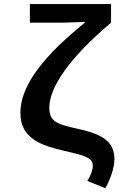

<svg xmlns="http://www.w3.org/2000/svg" viewBox="-20 -745 640 960"><path d="M226.6 -206.1Q226.6 -175.8 237.1 -158.2Q247.6 -140.6 271.7 -128.7Q295.9 -116.7 374.5 -99.6Q471.7 -78.6 512 -43.7Q552.2 -8.8 552.2 49.8Q552.2 82.5 537.8 125.5Q523.4 168.5 506.3 195.8L417 159.7Q443.8 114.7 443.8 84Q443.8 64.9 432.6 54Q421.4 43 395.3 33.7Q369.1 24.4 301.8 9.3Q211.4 -11.2 168.5 -34.9Q125.5 -58.6 103.8 -94Q82 -129.4 82 -181.2Q82 -228 99.9 -276.6Q117.7 -325.2 152.6 -376.5Q187.5 -427.7 243.4 -486.6Q299.3 -545.4 403.8 -631.8V-635.3L297.9 -631.8H129.4V-724.6H535.2V-631.8Q381.3 -501 304 -393.1Q226.6 -285.2 226.6 -206.1Z"/></svg>

Font: Cousine
Style: Bold
Weight: 700
Monospace: yes
Designer: Steve Matteson
Foundry: Ascender Corporation
Version: Version 1.20